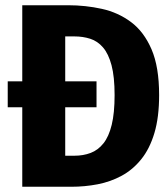

<svg xmlns="http://www.w3.org/2000/svg" viewBox="-20 -713 640 733"><path d="M348.5 -402.5V-303.5H9.5V-402.5ZM417.5 -350Q417.5 -420 405.8 -464Q394 -508 373.2 -532Q352.5 -556 324.5 -565Q296.5 -574 264 -574H229V-118.5H264Q298 -118.5 326.2 -129.2Q354.5 -140 375 -165.8Q395.5 -191.5 406.5 -236.5Q417.5 -281.5 417.5 -350ZM587.5 -350Q587.5 -265.5 569.5 -205.2Q551.5 -145 519.2 -105Q487 -65 444.5 -42Q402 -19 353 -9.5Q304 0 252 0H65V-693H240Q306.5 -693 368.8 -679.2Q431 -665.5 480.2 -628.8Q529.5 -592 558.5 -524.8Q587.5 -457.5 587.5 -350Z"/></svg>

Font: Fira Code Light
Style: Bold
Weight: 700
Monospace: yes
Version: Version 5.002